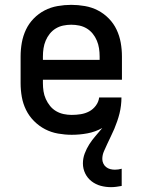

<svg xmlns="http://www.w3.org/2000/svg" viewBox="-20 -548 588 792"><path d="M438 224Q416 224 395.5 218.5Q375 213 358 200Q341 187 331.5 167.5Q322 148 322 126Q322 105 329.5 85Q337 65 348.5 47Q360 29 374 13Q388 -3 402 -20Q373 -4 341 2Q309 8 276 8Q248 8 219.5 3Q191 -2 166 -15Q141 -28 120.5 -48.5Q100 -69 87.5 -94.5Q75 -120 70 -148Q65 -176 65 -205V-315Q65 -344 70 -372Q75 -400 87 -425.5Q99 -451 119 -471.5Q139 -492 164 -505Q189 -518 217.5 -523Q246 -528 274 -528Q302 -528 330.5 -523Q359 -518 384 -505Q409 -492 429 -471.5Q449 -451 461 -425.5Q473 -400 478 -372Q483 -344 483 -315V-219H157V-205Q157 -188 159.5 -171.5Q162 -155 169 -139.5Q176 -124 186.5 -111Q197 -98 211.5 -89.5Q226 -81 242.5 -77.5Q259 -74 276 -74Q295 -74 313.5 -77Q332 -80 348 -88.5Q364 -97 375.5 -112.5Q387 -128 389 -146H481Q481 -130 479 -113Q477 -96 473 -80Q469 -64 463.5 -48Q458 -32 451.5 -16.5Q445 -1 437.5 14Q430 29 423 44.5Q416 60 409 75.5Q402 91 402 108Q402 117 406 126Q410 135 417.5 141Q425 147 434.5 149.5Q444 152 454 152Q461 152 468 151Q475 150 482 148V219Q471 221 460 222.5Q449 224 438 224ZM157 -301H391V-315Q391 -332 388.5 -348.5Q386 -365 379.5 -380.5Q373 -396 362.5 -409Q352 -422 338 -430.5Q324 -439 307.5 -442.5Q291 -446 274 -446Q257 -446 240.5 -442.5Q224 -439 210 -430.5Q196 -422 185.5 -409Q175 -396 168.5 -380.5Q162 -365 159.5 -348.5Q157 -332 157 -315Z"/></svg>

Font: Iosevka Semi-Condensed Medium
Style: Regular
Weight: 500
Monospace: yes
Designer: Belleve Invis
Foundry: Belleve Invis
Version: Version 27.3.5